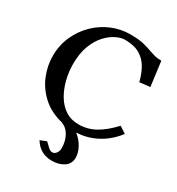

<svg xmlns="http://www.w3.org/2000/svg" viewBox="-206 -787 1057 1147"><g transform="rotate(30 322.0 -213.5)"><path d="M201 161 244 144Q263 163 276.5 174.5Q290 186 302 186Q319 186 329.5 170.5Q340 155 340 138Q340 90 320 53Q300 16 264 3H266Q182 -17 127 -66.5Q72 -116 45 -181.5Q18 -247 18 -315Q18 -389 46 -451.5Q74 -514 121.5 -560.5Q169 -607 229.5 -632.5Q290 -658 355 -658Q415 -658 450.5 -649Q486 -640 512 -630Q529 -624 547 -619Q565 -614 594 -614L616 -445L544 -437Q532 -487 509.5 -527Q487 -567 447.5 -590.5Q408 -614 344 -614Q318 -614 284.5 -598Q251 -582 219.5 -548Q188 -514 167.5 -461Q147 -408 147 -334Q147 -281 160 -228.5Q173 -176 198.5 -132.5Q224 -89 263 -63Q302 -37 354 -37Q415 -37 467.5 -65.5Q520 -94 578 -156L624 -126Q575 -62 509 -26.5Q443 9 368 12Q403 40 422 75.5Q441 111 441 144Q441 186 407.5 208.5Q374 231 325 231Q244 231 201 161Z"/></g></svg>

Font: Libertinus Serif SemiBold
Style: Regular
Weight: 600
Designer: Philipp H. Poll, Khaled Hosny
Foundry: Caleb Maclennan
Version: Version 7.051;RELEASE